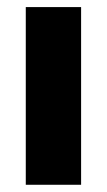

<svg xmlns="http://www.w3.org/2000/svg" viewBox="-20 -511 296 531"><path d="M204.3 0H51.3V-491.4H204.3Z"/></svg>

Font: Anek Devanagari Medium
Style: Regular
Weight: 500
Designer: Kailash Malviya (Devanagari) & Yesha Goshar (Latin)
Foundry: Ek Type
Version: Version 1.003